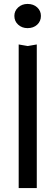

<svg xmlns="http://www.w3.org/2000/svg" viewBox="-20 -791 281 976"><path d="M75 -565 121 -557 167 -565V165H75ZM120 -648Q92 -648 72.5 -665.5Q53 -683 53 -710Q53 -736 72.5 -753.5Q92 -771 120 -771Q150 -771 169 -753.5Q188 -736 188 -710Q188 -683 169 -665.5Q150 -648 120 -648Z"/></svg>

Font: Unbounded Light
Style: Regular
Weight: 300
Designer: Luke Prowse, Jean-Baptiste Morizot, Fátima Lázaro, Florian Runge
Foundry: NaN
Version: Version 1.700